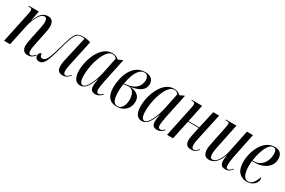

<svg xmlns="http://www.w3.org/2000/svg" viewBox="85 -1474 3580 2411"><g transform="rotate(30 1875.0 -268.0)"><path d="M368 10Q328 10 306.5 -13.5Q285 -37 285 -80Q285 -104 289.5 -134Q294 -164 302 -201L332 -343Q336 -362 342.5 -396Q349 -430 349 -456Q349 -469 346.5 -483.5Q344 -498 336 -508.5Q328 -519 311 -519Q281 -519 253.5 -486Q226 -453 205 -403Q184 -353 173 -301L109 0H22L116 -444Q119 -459 121 -471.5Q123 -484 123 -492Q123 -509 116 -517.5Q109 -526 83 -526H71L72 -536H216L189 -392H191Q224 -476 261 -510Q298 -544 347 -544Q395 -544 414.5 -514Q434 -484 434 -444Q434 -419 428.5 -386Q423 -353 416 -321L385 -171Q378 -140 373.5 -111.5Q369 -83 369 -59Q369 -9 399 -9Q416 -9 431 -21.5Q446 -34 462 -53L468 -45Q447 -18 424.5 -4Q402 10 368 10Z M873 10Q792 10 792 -79Q792 -111 798 -143.5Q804 -176 814 -217L884 -526Q865 -532 846 -532Q816 -532 795 -522Q774 -512 757 -484Q740 -456 722.5 -403.5Q705 -351 682 -266Q654 -159 631.5 -99.5Q609 -40 585.5 -16.5Q562 7 531 7Q502 7 487.5 -9.5Q473 -26 473 -49Q473 -73 486 -85.5Q499 -98 511 -98Q511 -78 519 -62Q527 -46 549 -46Q572 -46 590.5 -65.5Q609 -85 628.5 -135Q648 -185 673 -278Q696 -361 713.5 -413Q731 -465 749.5 -493Q768 -521 793 -531.5Q818 -542 855 -542Q884 -542 913.5 -537Q943 -532 968 -524L894 -180Q887 -149 881 -116Q875 -83 875 -58Q875 -8 906 -8Q921 -8 935 -18Q949 -28 971 -52L977 -45Q956 -21 932.5 -5.5Q909 10 873 10Z M1129 10Q1074 10 1048.5 -33.5Q1023 -77 1023 -150Q1023 -198 1033.5 -252Q1044 -306 1064.5 -358Q1085 -410 1116 -452.5Q1147 -495 1188 -520.5Q1229 -546 1281 -546Q1315 -546 1338.5 -534Q1362 -522 1377 -508L1433 -535H1441L1369 -194Q1366 -177 1361.5 -152.5Q1357 -128 1353.5 -104Q1350 -80 1350 -63Q1350 -15 1382 -15Q1396 -15 1409.5 -23.5Q1423 -32 1438 -48L1444 -39Q1427 -21 1403 -5.5Q1379 10 1344 10Q1274 10 1274 -70Q1274 -94 1278 -119Q1282 -144 1286 -171H1283Q1248 -74 1211 -32Q1174 10 1129 10ZM1156 -9Q1176 -9 1197.5 -32Q1219 -55 1239 -94Q1259 -133 1275.5 -182Q1292 -231 1303 -284L1348 -504Q1338 -521 1322 -528.5Q1306 -536 1289 -536Q1255 -536 1227 -509Q1199 -482 1176.5 -437.5Q1154 -393 1138 -339Q1122 -285 1114 -230.5Q1106 -176 1106 -130Q1106 -66 1119 -37.5Q1132 -9 1156 -9Z M1657 10Q1579 10 1540.5 -38.5Q1502 -87 1502 -180Q1502 -241 1516 -305.5Q1530 -370 1560.5 -424.5Q1591 -479 1639.5 -512.5Q1688 -546 1756 -546Q1815 -546 1847 -519.5Q1879 -493 1879 -443Q1879 -395 1853.5 -365Q1828 -335 1785.5 -317.5Q1743 -300 1690 -291Q1729 -287 1762 -273Q1795 -259 1814.5 -231.5Q1834 -204 1834 -157Q1834 -111 1812 -73Q1790 -35 1750.5 -12.5Q1711 10 1657 10ZM1624 -291Q1697 -300 1737.5 -326Q1778 -352 1794.5 -387.5Q1811 -423 1811 -459Q1811 -492 1796 -514Q1781 -536 1748 -536Q1711 -536 1680 -504Q1649 -472 1627.5 -416Q1606 -360 1594 -287ZM1663 0Q1708 0 1733 -41.5Q1758 -83 1758 -146Q1758 -194 1740.5 -233.5Q1723 -273 1678 -286Q1661 -285 1636 -282Q1611 -279 1591 -277Q1588 -255 1585.5 -223Q1583 -191 1583 -169Q1583 -78 1603 -39Q1623 0 1663 0Z M2023 10Q1968 10 1942.5 -33.5Q1917 -77 1917 -150Q1917 -198 1927.5 -252Q1938 -306 1958.5 -358Q1979 -410 2010 -452.5Q2041 -495 2082 -520.5Q2123 -546 2175 -546Q2209 -546 2232.5 -534Q2256 -522 2271 -508L2327 -535H2335L2263 -194Q2260 -177 2255.5 -152.5Q2251 -128 2247.5 -104Q2244 -80 2244 -63Q2244 -15 2276 -15Q2290 -15 2303.5 -23.5Q2317 -32 2332 -48L2338 -39Q2321 -21 2297 -5.5Q2273 10 2238 10Q2168 10 2168 -70Q2168 -94 2172 -119Q2176 -144 2180 -171H2177Q2142 -74 2105 -32Q2068 10 2023 10ZM2050 -9Q2070 -9 2091.5 -32Q2113 -55 2133 -94Q2153 -133 2169.5 -182Q2186 -231 2197 -284L2242 -504Q2232 -521 2216 -528.5Q2200 -536 2183 -536Q2149 -536 2121 -509Q2093 -482 2070.5 -437.5Q2048 -393 2032 -339Q2016 -285 2008 -230.5Q2000 -176 2000 -130Q2000 -66 2013 -37.5Q2026 -9 2050 -9Z M2737 10Q2686 10 2668.5 -16Q2651 -42 2651 -76Q2651 -102 2656 -129Q2661 -156 2667 -185L2686 -274H2530L2472 0H2385L2479 -448Q2482 -464 2484 -475.5Q2486 -487 2486 -496Q2486 -512 2477.5 -519Q2469 -526 2442 -526H2434L2436 -536H2585L2532 -284H2689L2745 -536H2831L2754 -181Q2744 -137 2739.5 -111Q2735 -85 2735 -62Q2735 -37 2742 -21.5Q2749 -6 2770 -6Q2787 -6 2801 -18Q2815 -30 2831 -49L2837 -42Q2819 -21 2799 -5.5Q2779 10 2737 10Z M3233 10Q3186 10 3171 -14Q3156 -38 3156 -72Q3156 -86 3158 -109.5Q3160 -133 3164 -153H3161Q3131 -68 3089 -29.5Q3047 9 2997 9Q2948 9 2929 -20.5Q2910 -50 2910 -93Q2910 -119 2916.5 -156Q2923 -193 2929 -222L2971 -425Q2976 -450 2979.5 -470.5Q2983 -491 2983 -500Q2983 -515 2976 -520.5Q2969 -526 2944 -526H2927L2930 -536H3082L3013 -203Q3006 -172 3000.5 -136.5Q2995 -101 2995 -80Q2995 -46 3004.5 -31Q3014 -16 3033 -16Q3058 -16 3079.5 -35Q3101 -54 3119 -84.5Q3137 -115 3149 -148.5Q3161 -182 3167 -212L3234 -536H3321L3247 -174Q3241 -144 3237 -113.5Q3233 -83 3233 -60Q3233 -35 3238.5 -21Q3244 -7 3260 -7Q3277 -7 3292.5 -19.5Q3308 -32 3321 -50L3327 -43Q3310 -21 3289 -5.5Q3268 10 3233 10Z M3544 10Q3471 10 3427 -39Q3383 -88 3383 -188Q3383 -232 3393 -281.5Q3403 -331 3423 -378Q3443 -425 3473.5 -463Q3504 -501 3544.5 -523.5Q3585 -546 3637 -546Q3690 -546 3719 -517Q3748 -488 3748 -435Q3748 -377 3716.5 -335Q3685 -293 3631 -270.5Q3577 -248 3509 -248H3473Q3472 -241 3470.5 -217Q3469 -193 3469 -176Q3469 -89 3492.5 -45Q3516 -1 3558 -1Q3599 -1 3627 -37.5Q3655 -74 3671 -127Q3676 -125 3679 -119Q3682 -113 3682 -98Q3682 -75 3666 -50Q3650 -25 3619 -7.5Q3588 10 3544 10ZM3498 -258Q3550 -258 3588 -285.5Q3626 -313 3647 -358.5Q3668 -404 3668 -459Q3668 -500 3656.5 -517Q3645 -534 3620 -534Q3571 -534 3532.5 -458.5Q3494 -383 3474 -258Z"/></g></svg>

Font: Noto Serif Display ExtraCondensed
Style: Italic
Weight: 400
Width: 2
Italic angle: -12°
Designer: Monotype Design Team
Foundry: Monotype Imaging Inc.
Version: Version 2.009